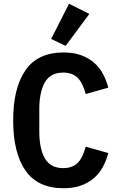

<svg xmlns="http://www.w3.org/2000/svg" viewBox="-20 -989 640 1021"><path d="M318 12Q181 12 115.5 -82Q50 -176 50 -349Q50 -521 115.5 -615.5Q181 -710 318 -710Q370 -710 409.5 -696Q449 -682 478 -657.5Q507 -633 526 -598.5Q545 -564 556 -523L436 -489Q429 -513 420 -534Q411 -555 397.5 -570.5Q384 -586 364 -594.5Q344 -603 316 -603Q248 -603 218.5 -551Q189 -499 189 -409V-289Q189 -199 218.5 -147Q248 -95 316 -95Q344 -95 364 -103.5Q384 -112 397.5 -127.5Q411 -143 420 -164Q429 -185 436 -209L556 -175Q545 -134 526 -99.5Q507 -65 478 -40.5Q449 -16 409.5 -2Q370 12 318 12ZM329 -745 252 -782 347 -969 455 -915Z"/></svg>

Font: IBM Plex Mono SmBld
Style: Regular
Weight: 600
Monospace: yes
Designer: Mike Abbink, Paul van der Laan, Pieter van Rosmalen
Foundry: Bold Monday
Version: Version 2.3